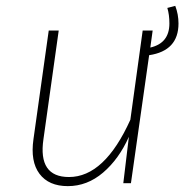

<svg xmlns="http://www.w3.org/2000/svg" viewBox="-20 -624 628 654"><path d="M588 -544Q588 -451 488 -436L426 0H400L419 -158Q385 -82 331 -36Q277 10 211 10Q146 10 114.5 -32Q83 -74 94 -150L146 -520H180L128 -150Q109 -21 215 -21Q336 -21 424 -216L466 -520H500L492 -462Q557 -477 557 -544Q557 -574 550 -597L577 -604Q588 -575 588 -544Z"/></svg>

Font: Fira Sans UltraLight
Style: Italic
Weight: 200
Italic angle: -8°
Designer: Carrois Corporate & Edenspiekermann AG
Foundry: Carrois Corporate GbR & Edenspiekermann AG
Version: Version 4.203;PS 004.203;hotconv 1.0.88;makeotf.lib2.5.64775